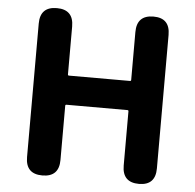

<svg xmlns="http://www.w3.org/2000/svg" viewBox="-53 -794 862 847"><g transform="rotate(5 378.5 -370.5)"><path d="M165 0Q91 0 91 -75V-666Q91 -741 165 -741Q239 -741 239 -666V-454Q239 -449 244 -449H514Q519 -449 519 -454V-666Q519 -741 593 -741Q666 -741 666 -666V-75Q666 0 593 0Q519 0 519 -75V-315Q519 -320 514 -320H244Q239 -320 239 -315V-75Q239 0 165 0Z"/></g></svg>

Font: Resource Han Rounded JP
Style: Bold
Weight: 700
Designer: Cyano Hao (round all glyphs); Ryoko NISHIZUKA 西塚涼子 (kana, bopomofo & ideographs); Paul D. Hunt (Latin, Greek & Cyrillic)
Foundry: Cyano Hao
Version: 0.990